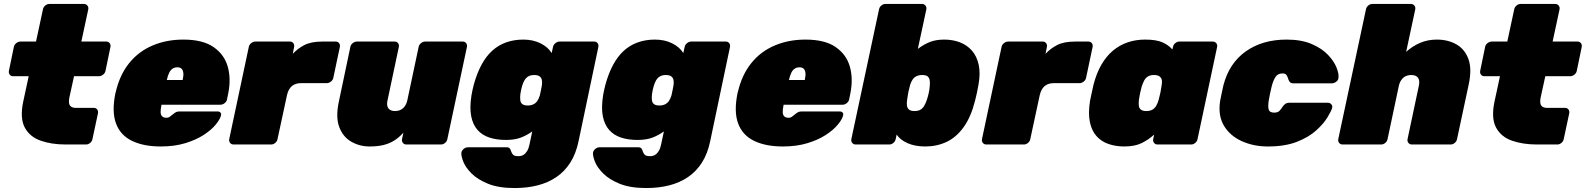

<svg xmlns="http://www.w3.org/2000/svg" viewBox="-20 -730 8012 970"><path d="M312 0Q240 0 185 -19.5Q130 -39 105 -86Q80 -133 97 -215L125 -345H46Q35 -345 29 -353Q23 -361 25 -372L50 -493Q52 -504 62 -512Q72 -520 83 -520H162L197 -683Q199 -694 208.5 -702Q218 -710 229 -710H404Q415 -710 421.5 -702Q428 -694 426 -683L391 -520H517Q528 -520 534 -512Q540 -504 538 -493L513 -372Q511 -361 501 -353Q491 -345 480 -345H354L330 -235Q327 -220 329 -208.5Q331 -197 339.5 -191Q348 -185 363 -185H454Q465 -185 471 -177Q477 -169 475 -158L447 -27Q445 -16 435.5 -8Q426 0 415 0Z M792 10Q705 10 646.5 -18.5Q588 -47 566 -106.5Q544 -166 563 -259Q564 -261 564 -263Q564 -265 565 -266Q585 -352 632.5 -411Q680 -470 750.5 -500Q821 -530 906 -530Q1004 -530 1058.5 -492.5Q1113 -455 1130.5 -393.5Q1148 -332 1133 -258L1127 -228Q1125 -217 1115 -209Q1105 -201 1094 -201H796Q796 -200 795.5 -199Q795 -198 795 -196Q791 -176 791.5 -162.5Q792 -149 799.5 -142Q807 -135 821 -135Q827 -135 832 -137Q837 -139 842 -143.5Q847 -148 854 -153Q865 -162 871.5 -164.5Q878 -167 890 -167H1079Q1089 -167 1094 -161Q1099 -155 1096 -145Q1091 -126 1069 -99.5Q1047 -73 1008.5 -48Q970 -23 915.5 -6.5Q861 10 792 10ZM823 -326H903V-327Q908 -349 906 -363Q904 -377 896.5 -383.5Q889 -390 876 -390Q863 -390 852.5 -383.5Q842 -377 835 -363Q828 -349 823 -327Z M1160 0Q1149 0 1142.5 -8Q1136 -16 1138 -27L1237 -493Q1239 -504 1249 -512Q1259 -520 1270 -520H1445Q1456 -520 1462 -512Q1468 -504 1466 -493L1459 -458Q1484 -485 1518 -502.5Q1552 -520 1608 -520H1676Q1687 -520 1693 -512Q1699 -504 1697 -493L1664 -337Q1662 -326 1652 -318Q1642 -310 1631 -310H1502Q1472 -310 1454.5 -295Q1437 -280 1430 -250L1382 -27Q1380 -16 1370.5 -8Q1361 0 1350 0Z M1847 10Q1797 10 1755 -14Q1713 -38 1694 -88Q1675 -138 1692 -217L1750 -493Q1752 -504 1762 -512Q1772 -520 1783 -520H1974Q1985 -520 1991 -512Q1997 -504 1995 -493L1938 -224Q1934 -206 1937 -194Q1940 -182 1950 -175.5Q1960 -169 1976 -169Q2000 -169 2016 -183Q2032 -197 2038 -224L2095 -493Q2097 -504 2107 -512Q2117 -520 2128 -520H2318Q2329 -520 2335 -512Q2341 -504 2339 -493L2240 -27Q2238 -16 2228.5 -8Q2219 0 2208 0H2033Q2022 0 2015.5 -8Q2009 -16 2011 -27L2018 -60Q1997 -36 1972.5 -20.5Q1948 -5 1918 2.5Q1888 10 1847 10Z M2580 220Q2499 220 2446 198.5Q2393 177 2362.5 146.5Q2332 116 2320.5 86.5Q2309 57 2311 41Q2313 30 2323 22Q2333 14 2344 14H2539Q2550 14 2555 19.5Q2560 25 2562 34Q2565 42 2569 48Q2573 54 2580 56.5Q2587 59 2599 59Q2614 59 2624.5 52.5Q2635 46 2643 33Q2651 20 2655 0L2669 -66Q2641 -46 2610.5 -34.5Q2580 -23 2536 -23Q2489 -23 2452.5 -35Q2416 -47 2392.5 -73.5Q2369 -100 2360.5 -143Q2352 -186 2362 -249Q2365 -264 2367 -274.5Q2369 -285 2373 -300Q2389 -359 2412.5 -402.5Q2436 -446 2467 -474Q2498 -502 2537.5 -516Q2577 -530 2624 -530Q2673 -530 2711 -511Q2749 -492 2767 -462L2774 -493Q2776 -504 2786 -512Q2796 -520 2807 -520H2982Q2993 -520 2999 -512Q3005 -504 3003 -493L2903 -17Q2890 46 2861.5 91Q2833 136 2791 164.5Q2749 193 2696 206.5Q2643 220 2580 220ZM2646 -197Q2663 -197 2675 -203Q2687 -209 2694.5 -220Q2702 -231 2707 -247Q2709 -255 2713 -274.5Q2717 -294 2718 -301Q2720 -317 2717 -328Q2714 -339 2705 -345Q2696 -351 2679 -351Q2661 -351 2649 -344Q2637 -337 2629.5 -324Q2622 -311 2617 -293Q2615 -286 2612.5 -274.5Q2610 -263 2609 -255Q2607 -237 2608.5 -224Q2610 -211 2619 -204Q2628 -197 2646 -197Z M3245 220Q3164 220 3111 198.5Q3058 177 3027.5 146.5Q2997 116 2985.5 86.5Q2974 57 2976 41Q2978 30 2988 22Q2998 14 3009 14H3204Q3215 14 3220 19.5Q3225 25 3227 34Q3230 42 3234 48Q3238 54 3245 56.5Q3252 59 3264 59Q3279 59 3289.5 52.5Q3300 46 3308 33Q3316 20 3320 0L3334 -66Q3306 -46 3275.5 -34.5Q3245 -23 3201 -23Q3154 -23 3117.5 -35Q3081 -47 3057.5 -73.5Q3034 -100 3025.5 -143Q3017 -186 3027 -249Q3030 -264 3032 -274.5Q3034 -285 3038 -300Q3054 -359 3077.5 -402.5Q3101 -446 3132 -474Q3163 -502 3202.5 -516Q3242 -530 3289 -530Q3338 -530 3376 -511Q3414 -492 3432 -462L3439 -493Q3441 -504 3451 -512Q3461 -520 3472 -520H3647Q3658 -520 3664 -512Q3670 -504 3668 -493L3568 -17Q3555 46 3526.5 91Q3498 136 3456 164.5Q3414 193 3361 206.5Q3308 220 3245 220ZM3311 -197Q3328 -197 3340 -203Q3352 -209 3359.5 -220Q3367 -231 3372 -247Q3374 -255 3378 -274.5Q3382 -294 3383 -301Q3385 -317 3382 -328Q3379 -339 3370 -345Q3361 -351 3344 -351Q3326 -351 3314 -344Q3302 -337 3294.5 -324Q3287 -311 3282 -293Q3280 -286 3277.5 -274.5Q3275 -263 3274 -255Q3272 -237 3273.5 -224Q3275 -211 3284 -204Q3293 -197 3311 -197Z M3935 10Q3848 10 3789.5 -18.5Q3731 -47 3709 -106.5Q3687 -166 3706 -259Q3707 -261 3707 -263Q3707 -265 3708 -266Q3728 -352 3775.5 -411Q3823 -470 3893.5 -500Q3964 -530 4049 -530Q4147 -530 4201.5 -492.5Q4256 -455 4273.5 -393.5Q4291 -332 4276 -258L4270 -228Q4268 -217 4258 -209Q4248 -201 4237 -201H3939Q3939 -200 3938.5 -199Q3938 -198 3938 -196Q3934 -176 3934.5 -162.5Q3935 -149 3942.5 -142Q3950 -135 3964 -135Q3970 -135 3975 -137Q3980 -139 3985 -143.5Q3990 -148 3997 -153Q4008 -162 4014.5 -164.5Q4021 -167 4033 -167H4222Q4232 -167 4237 -161Q4242 -155 4239 -145Q4234 -126 4212 -99.5Q4190 -73 4151.5 -48Q4113 -23 4058.5 -6.5Q4004 10 3935 10ZM3966 -326H4046V-327Q4051 -349 4049 -363Q4047 -377 4039.5 -383.5Q4032 -390 4019 -390Q4006 -390 3995.5 -383.5Q3985 -377 3978 -363Q3971 -349 3966 -327Z M4655 10Q4603 10 4565.5 -6.5Q4528 -23 4510 -50L4505 -27Q4503 -16 4493.5 -8Q4484 0 4473 0H4303Q4292 0 4285.5 -8Q4279 -16 4281 -27L4421 -683Q4423 -694 4432.5 -702Q4442 -710 4453 -710H4638Q4649 -710 4655.5 -702Q4662 -694 4660 -683L4617 -483Q4646 -505 4677 -517.5Q4708 -530 4750 -530Q4794 -530 4830 -516Q4866 -502 4890.5 -474Q4915 -446 4924.5 -402.5Q4934 -359 4923 -300Q4919 -278 4915.5 -261Q4912 -244 4906 -221Q4885 -138 4848 -87Q4811 -36 4762 -13Q4713 10 4655 10ZM4600 -169Q4619 -169 4630.5 -176Q4642 -183 4649.5 -196Q4657 -209 4663 -227Q4668 -242 4672 -260Q4676 -278 4677 -293Q4679 -311 4677 -324Q4675 -337 4666.5 -344Q4658 -351 4639 -351Q4622 -351 4610 -345Q4598 -339 4590.5 -328Q4583 -317 4578 -301Q4572 -279 4569 -264.5Q4566 -250 4563 -227Q4560 -209 4562 -196Q4564 -183 4573 -176Q4582 -169 4600 -169Z M4963 0Q4952 0 4945.5 -8Q4939 -16 4941 -27L5040 -493Q5042 -504 5052 -512Q5062 -520 5073 -520H5248Q5259 -520 5265 -512Q5271 -504 5269 -493L5262 -458Q5287 -485 5321 -502.5Q5355 -520 5411 -520H5479Q5490 -520 5496 -512Q5502 -504 5500 -493L5467 -337Q5465 -326 5455 -318Q5445 -310 5434 -310H5305Q5275 -310 5257.5 -295Q5240 -280 5233 -250L5185 -27Q5183 -16 5173.5 -8Q5164 0 5153 0Z M5660 10Q5617 10 5580.5 -2.5Q5544 -15 5519.5 -42.5Q5495 -70 5486 -114Q5477 -158 5487 -221Q5492 -244 5495.5 -261Q5499 -278 5504 -300Q5519 -359 5544 -402.5Q5569 -446 5602.5 -474Q5636 -502 5677 -516Q5718 -530 5765 -530Q5822 -530 5853 -516Q5884 -502 5903 -480L5906 -493Q5908 -504 5917.5 -512Q5927 -520 5938 -520H6107Q6118 -520 6124.5 -512Q6131 -504 6129 -493L6030 -27Q6028 -16 6018.5 -8Q6009 0 5998 0H5828Q5817 0 5810.5 -8Q5804 -16 5806 -27L5811 -50Q5781 -23 5746.5 -6.5Q5712 10 5660 10ZM5771 -169Q5790 -169 5802 -176Q5814 -183 5821.5 -196Q5829 -209 5834 -227Q5840 -250 5843 -264.5Q5846 -279 5849 -301Q5852 -317 5849 -328Q5846 -339 5836.5 -345Q5827 -351 5810 -351Q5792 -351 5780 -344Q5768 -337 5761 -324Q5754 -311 5748 -293Q5744 -278 5740 -260Q5736 -242 5734 -227Q5732 -209 5733.5 -196Q5735 -183 5744 -176Q5753 -169 5771 -169Z M6385 10Q6314 10 6254.5 -16.5Q6195 -43 6164 -94Q6133 -145 6144 -219Q6147 -235 6152 -259Q6157 -283 6161 -300Q6190 -411 6274 -470.5Q6358 -530 6480 -530Q6555 -530 6607 -507.5Q6659 -485 6689.5 -452.5Q6720 -420 6732.5 -388Q6745 -356 6742 -336Q6741 -325 6730.5 -317Q6720 -309 6709 -309H6514Q6503 -309 6497.5 -314.5Q6492 -320 6489 -329Q6485 -343 6479.5 -351Q6474 -359 6459 -359Q6436 -359 6424.5 -342Q6413 -325 6405 -295Q6400 -273 6396 -255.5Q6392 -238 6390 -224Q6385 -192 6389.5 -176.5Q6394 -161 6417 -161Q6435 -161 6443 -169Q6451 -177 6460 -191Q6466 -200 6474 -205.5Q6482 -211 6493 -211H6688Q6699 -211 6706 -203Q6713 -195 6710 -184Q6705 -168 6686 -136.5Q6667 -105 6629.5 -71Q6592 -37 6532 -13.5Q6472 10 6385 10Z M6763 0Q6752 0 6745.5 -8Q6739 -16 6741 -27L6881 -683Q6883 -694 6892.5 -702Q6902 -710 6913 -710H7108Q7119 -710 7125.5 -702Q7132 -694 7130 -683L7084 -468Q7116 -497 7154.5 -513.5Q7193 -530 7239 -530Q7295 -530 7337.5 -506Q7380 -482 7398.5 -432Q7417 -382 7400 -303L7341 -27Q7339 -16 7329.5 -8Q7320 0 7309 0H7113Q7102 0 7095.5 -8Q7089 -16 7091 -27L7148 -296Q7154 -323 7144 -337Q7134 -351 7110 -351Q7094 -351 7081.5 -345Q7069 -339 7060 -326.5Q7051 -314 7047 -296L6990 -27Q6988 -16 6978.5 -8Q6969 0 6958 0Z M7745 0Q7673 0 7618 -19.5Q7563 -39 7538 -86Q7513 -133 7530 -215L7558 -345H7479Q7468 -345 7462 -353Q7456 -361 7458 -372L7483 -493Q7485 -504 7495 -512Q7505 -520 7516 -520H7595L7630 -683Q7632 -694 7641.5 -702Q7651 -710 7662 -710H7837Q7848 -710 7854.5 -702Q7861 -694 7859 -683L7824 -520H7950Q7961 -520 7967 -512Q7973 -504 7971 -493L7946 -372Q7944 -361 7934 -353Q7924 -345 7913 -345H7787L7763 -235Q7760 -220 7762 -208.5Q7764 -197 7772.5 -191Q7781 -185 7796 -185H7887Q7898 -185 7904 -177Q7910 -169 7908 -158L7880 -27Q7878 -16 7868.5 -8Q7859 0 7848 0Z"/></svg>

Font: Rubik Black
Style: Italic
Weight: 900
Italic angle: -12°
Designer: Hubert and Fischer
Foundry: Hubert and Fischer
Version: Version 2.300;gftools[0.9.30]